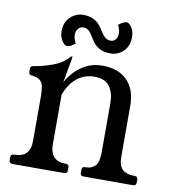

<svg xmlns="http://www.w3.org/2000/svg" viewBox="-75 -705 693 770"><g transform="rotate(10 272.0 -319.5)"><path d="M27.5 0Q13 0 13 -13V-25Q13 -38 26 -38H28Q60 -38 76 -54.5Q92 -71 92 -106V-284.5Q92 -309.2 89 -325.6Q86 -342 75.1 -351.5Q64.2 -361 40 -363Q29.2 -364 29.2 -375V-390Q29.2 -399.2 42 -401Q79.8 -407.2 119.1 -421.6Q158.5 -436 179.5 -461.8Q183.8 -466.2 186.5 -466.2H187.5Q189.5 -466.2 189.5 -465L170.5 -357.5Q179.5 -376.8 198.9 -398.4Q218.2 -420 247.4 -435.5Q276.5 -451 315 -451Q345 -451 370 -442.6Q395 -434.2 413.2 -416.8Q431.5 -399.2 441.5 -373.1Q451.5 -347 451.5 -311V-106Q451.5 -67.5 467.8 -52.8Q484 -38 514.2 -38H517.5Q530.5 -38 530.5 -25V-13Q530.5 0 517.5 0H315.8Q302.8 0 302.8 -13V-25Q302.8 -38 315.8 -38H319.5Q342.2 -38 356.6 -52.8Q371 -67.5 371 -106V-311Q371 -349.2 352.8 -375.5Q334.5 -401.8 289.2 -401.8Q262 -401.8 238.9 -390Q215.8 -378.2 199.2 -357Q182.8 -335.8 172.5 -308.5V-106.8Q172.5 -71.8 188.4 -54.9Q204.2 -38 234.5 -38H237.2Q250.2 -38 250.2 -25V-13Q250.2 0 235.8 0ZM288 -585.2Q298.2 -568.5 307.5 -561.9Q316.8 -555.2 327.5 -555.2Q341 -555.2 348.6 -564.8Q356.2 -574.2 356.2 -588Q356.2 -596.2 354.1 -604.9Q352 -613.5 347 -622.8Q353.5 -628.5 362.5 -633.9Q371.5 -639.2 379.5 -639.2Q389.8 -639.2 400.2 -622.9Q410.8 -606.5 410.8 -584Q410.8 -547 388.4 -525.9Q366 -504.8 337.5 -504.8Q310.5 -504.8 294.1 -513.1Q277.8 -521.5 268.2 -533.6Q258.8 -545.8 251.8 -557Q241.8 -574.8 232.6 -581.8Q223.5 -588.8 212.5 -588.8Q199 -588.8 190.9 -578.4Q182.8 -568 182.8 -555Q182.8 -537.5 193 -520.2Q186.8 -514.5 177.6 -509.1Q168.5 -503.8 159.5 -503.8Q150 -503.8 139.1 -520.2Q128.2 -536.8 128.2 -558Q128.2 -596 151.1 -617.1Q174 -638.2 202.5 -638.2Q228.8 -638.2 245.1 -629.8Q261.5 -621.2 271.4 -608.8Q281.2 -596.2 288 -585.2Z"/></g></svg>

Font: Young Serif Light
Style: Regular
Weight: 300
Designer: Bastien Sozeau
Foundry: NBR — Bastien Sozeau
Version: Version 5.001